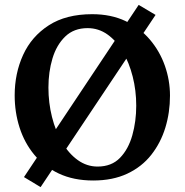

<svg xmlns="http://www.w3.org/2000/svg" viewBox="-20 -728 755 785"><path d="M78 -4 547 -708 616 -667 146 37ZM357 -670Q434 -670 493 -642Q552 -614 592.5 -566.5Q633 -519 654 -459.5Q675 -400 675 -337Q675 -268 656 -206Q637 -144 598.5 -95Q560 -46 500.5 -18Q441 10 361 10Q281 10 220.5 -18.5Q160 -47 120 -95.5Q80 -144 60 -206.5Q40 -269 40 -338Q40 -428 74.5 -503.5Q109 -579 179.5 -624.5Q250 -670 357 -670ZM537 -296Q537 -358 522.5 -415Q508 -472 482 -516.5Q456 -561 419.5 -587Q383 -613 338 -613Q282 -613 246.5 -578.5Q211 -544 194.5 -489Q178 -434 178 -370Q178 -308 192.5 -250Q207 -192 234 -146Q261 -100 298 -73.5Q335 -47 379 -47Q436 -47 470.5 -82.5Q505 -118 521 -175Q537 -232 537 -296Z"/></svg>

Font: Alkalami
Style: Regular
Weight: 400
Designer: Becca Hirsbrunner Spalinger
Foundry: SIL International
Version: Version 2.000